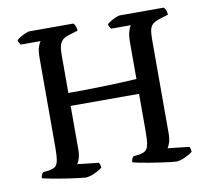

<svg xmlns="http://www.w3.org/2000/svg" viewBox="-78 -792 959 879"><g transform="rotate(-10 401.5 -352.0)"><path d="M251 0Q244 0 224.5 -2.5Q205 -5 179.5 -8.5Q154 -12 128.5 -16.5Q103 -21 82.5 -25Q62 -29 53 -32Q53 -40 56 -47Q59 -54 63 -58L91 -61Q108 -64 118.5 -70.5Q129 -77 133.5 -97Q138 -117 138 -159V-572Q138 -611 145 -629Q152 -647 156 -651H64Q62 -655 58.5 -659Q55 -663 53 -673Q58 -679 70 -686Q82 -693 94.5 -698.5Q107 -704 113 -704H318Q323 -699 327 -689.5Q331 -680 331 -669L289 -656Q269 -650 258.5 -640Q248 -630 244 -613.5Q240 -597 240 -569V-395Q279 -395 323.5 -395.5Q368 -396 411.5 -397.5Q455 -399 493 -400.5Q531 -402 558 -404V-572Q558 -607 564.5 -627Q571 -647 576 -651H484Q481 -655 477.5 -660.5Q474 -666 473 -673Q478 -679 490 -686Q502 -693 514.5 -698.5Q527 -704 533 -704H738Q743 -699 747 -690Q751 -681 751 -669L709 -656Q690 -650 679 -641Q668 -632 664 -615.5Q660 -599 660 -569V-133Q660 -109 654.5 -91.5Q649 -74 643 -67L742 -56Q744 -55 746.5 -48.5Q749 -42 749 -32Q734 -20 711.5 -10Q689 0 671 0Q664 0 644 -2.5Q624 -5 599 -8.5Q574 -12 548 -16.5Q522 -21 501.5 -25Q481 -29 473 -32Q473 -40 476 -47Q479 -54 483 -58L510 -61Q528 -64 538.5 -71Q549 -78 553.5 -98Q558 -118 558 -159V-335H240V-133Q240 -109 234.5 -91.5Q229 -74 223 -67L322 -56Q324 -54 326.5 -46.5Q329 -39 329 -32Q314 -20 291 -10Q268 0 251 0Z"/></g></svg>

Font: Texturina Medium 12pt
Style: Regular
Weight: 400
Version: Version 1.002